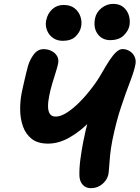

<svg xmlns="http://www.w3.org/2000/svg" viewBox="-20 -968 727 1000"><path d="M453.4 12Q427 12 410.9 -5.7Q394.8 -23.4 393.6 -52.4Q392.6 -95 399 -141Q405.4 -187 413.4 -229Q426.6 -295.4 440.5 -345.5Q454.4 -395.6 470.8 -438.1Q487.2 -480.6 505.4 -522L549.4 -460.2Q504.8 -393.4 452.1 -339Q399.4 -284.6 342.9 -252.3Q286.4 -220 230.4 -220Q176 -220 144.6 -245.2Q113.2 -270.4 99.3 -310.5Q85.4 -350.6 85 -396.8Q84.6 -443 93.2 -485.8Q97.8 -506.6 102.8 -529.5Q107.8 -552.4 113.7 -576.5Q119.6 -600.6 125.6 -623.8Q135.6 -657.6 156 -684.8Q176.4 -712 207.2 -712Q229.4 -712 248.2 -702.6Q267 -693.2 277.2 -676.1Q287.4 -659 282.4 -635.6Q278.4 -616.6 269.6 -589.4Q260.8 -562.2 251.8 -531.8Q242.8 -501.4 236.6 -470Q230 -438.2 230.2 -413.6Q230.4 -389 239.8 -374.9Q249.2 -360.8 270 -360.8Q296.2 -360.8 328.5 -381.5Q360.8 -402.2 394.2 -435.8Q427.6 -469.4 458.5 -509.9Q489.4 -550.4 511 -589Q532.6 -627 550.9 -654.6Q569.2 -682.2 585.9 -697.3Q602.6 -712.4 618 -712.4Q638.4 -712.4 655.6 -701.6Q672.8 -690.8 681.3 -672.4Q689.8 -654 685 -630.6Q678.6 -597.6 657.6 -543Q636.6 -488.4 611 -412.3Q585.4 -336.2 565.2 -237.2Q557.2 -196.4 553.5 -160.6Q549.8 -124.8 548.4 -98.9Q547 -73 544.6 -61.4Q541 -41.8 528 -25Q515 -8.2 496.1 1.9Q477.2 12 453.4 12ZM553.6 -759Q512.2 -759 488.7 -791Q465.2 -823 475 -872.2Q481.6 -904.8 509 -926.3Q536.4 -947.8 569.4 -947.8Q602.6 -947.8 623.2 -930.3Q643.8 -912.8 651.4 -886.6Q659 -860.4 654.2 -834.6Q648.8 -807.4 624.2 -783.2Q599.6 -759 553.6 -759ZM307 -755.4Q277.4 -755.4 256 -770.4Q234.6 -785.4 224.8 -810.3Q215 -835.2 220.6 -862.4Q228 -898.2 252.4 -920.2Q276.8 -942.2 311.2 -942.2Q347.6 -942.2 369.4 -924.3Q391.2 -906.4 399.5 -880.1Q407.8 -853.8 402.2 -827.6Q396.4 -800.4 373.4 -777.9Q350.4 -755.4 307 -755.4Z"/></svg>

Font: Shantell Sans Light
Style: Italic
Weight: 300
Italic angle: -11°
Designer: Stephen Nixon, Anya Danilova, Shantell Martin
Foundry: Arrow Type
Version: Version 1.008;[ac192a2d6]